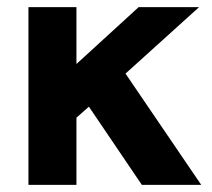

<svg xmlns="http://www.w3.org/2000/svg" viewBox="-20 -520 596 540"><path d="M370 -500 195 -340V-500H60V0H195V-189L230 -220L379 0H546L333 -313L540 -500Z"/></svg>

Font: Perun
Style: Bold
Weight: 700
Foundry: Copyright (c) Stefan Peev, Context Ltd, 2016
Version: Version 1.089